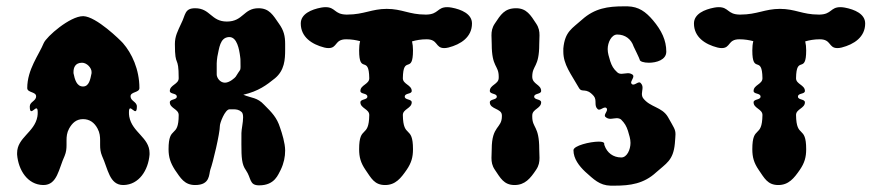

<svg xmlns="http://www.w3.org/2000/svg" viewBox="-20 -584 2773 606"><path d="M239 -386C254 -386 269 -370 269 -357V-353C265 -333 261 -311 242 -311C222 -311 216 -333 212 -353V-357C212 -370 217 -386 239 -386ZM243 -533C242.7 -533 242.4 -533 242.1 -533C200.9 -533 126.9 -468.8 118 -448C103 -411 66 -365 66 -306C66 -291 94 -295 94 -280C94 -265 74 -263 74 -248C74 -208 99 -265 99 -230C99 -226 99 -221 98 -216C89 -166 34 -150 34 -101V-96C38 -47 67 -1 116 0H117C161 0 165 -51 184 -92C189 -104 190 -115 190 -126V-141C190 -153 191 -165 198 -178C208 -196 221 -208 242 -208C263 -208 278 -197 288 -178C295 -165 296 -153 296 -141V-126C296 -115 297 -104 302 -92C321 -51 325 0 369 0H370C419 -1 448 -47 452 -96V-101C452 -150 397 -166 388 -216C387 -221 387 -226 387 -230C387 -265 412 -208 412 -248C412 -263 392 -265 392 -280C392 -295 420 -291 420 -306C420 -365 396 -416 368 -448C360 -457 284 -532 243 -533Z M690 -323C674 -323 664 -339 664 -349V-356V-384C664 -390 665 -397 666 -405C672 -432 674 -465 702 -467H704C728 -467 735 -429 738 -405C739 -400 739 -395 739 -390C739 -381.5 739.2 -376.1 739.2 -372.4C739.2 -361.1 737.5 -364.5 724 -342C722 -339 705 -323 690 -323ZM864 -181C854 -213 838 -229 814 -253C792 -277 774 -274 748 -285C796 -296 822 -316 848 -337C878 -362 880 -396 880 -427V-445C880 -470 876 -488 860 -510C842 -536 830 -558 796 -558C748 -558 748 -516 696 -516C646 -516 644 -558 596 -558C562 -558 566 -537 552 -510C541 -486 532 -470 532 -445C532 -367 544 -413 544 -337C544 -318 516 -316 516 -297C516 -286 538 -291 538 -279C538 -268 516 -272 516 -261C516 -242 544 -240 544 -221C544 -145 512 -191 512 -113C512 -88 518 -70 532 -48C550 -22 562 0 596 0C644 0 639 -34 644 -49C652 -70 674 -163 674 -187C674 -196 690 -238 704 -239H716C726 -239 734 -238 742 -231C746 -228 747.3 -221.4 747.3 -213.4C747.3 -197.3 742 -175.3 742 -164C742 -150.8 741.9 -139.1 741.9 -128.6C741.9 -86.7 743.2 -64.6 756 -47C774 -21 766 1 798 1C848 1 858 -34 866 -48C876 -69 880 -89 880 -109C880 -132 870 -164 864 -181Z M1251.5 -337C1252.5 -413 1283.5 -347 1283.5 -425C1283.5 -435.4 1282.6 -444.6 1280.5 -453.4C1294 -457.2 1308.6 -460 1326.5 -460C1363.4 -460 1353.3 -432.2 1382.2 -432.2C1386.2 -432.2 1390.6 -432.8 1395.5 -434C1434.6 -444 1469.7 -467 1469.7 -509.9C1469.7 -540.2 1436.2 -554.2 1405.5 -560C1400.4 -561 1395.7 -561.4 1391.4 -561.4C1359.7 -561.4 1364.3 -538.9 1326.5 -538C1325.1 -538 1323.8 -538 1322.4 -538C1271.4 -538 1249.2 -556 1200.5 -556C1153.7 -556 1127.8 -538 1076.6 -538C1075.3 -538 1073.9 -538 1072.5 -538C1034.7 -538.9 1039.3 -561.4 1007.6 -561.4C1003.3 -561.4 998.6 -561 993.5 -560C962.8 -554.2 929.3 -540.2 929.3 -509.9C929.3 -467 964.4 -444 1003.5 -434C1008.4 -432.8 1012.8 -432.2 1016.8 -432.2C1045.7 -432.2 1035.6 -460 1072.5 -460C1089.3 -460 1103.5 -457.5 1116.6 -454.1C1114.4 -445.1 1113.5 -435.7 1113.5 -425C1113.5 -347 1144.5 -413 1145.5 -337C1145.5 -318 1117.5 -316 1117.5 -297C1117.5 -286 1139.5 -291 1139.5 -279C1139.5 -268 1117.5 -272 1117.5 -261C1117.5 -242 1145.5 -240 1145.5 -221C1144.5 -145 1113.5 -191 1113.5 -113C1113.5 -88 1118.5 -70 1133.5 -48C1151.5 -22 1161.5 0 1195.5 0C1228.5 0 1245.5 -22 1263.5 -48C1278.5 -70 1283.5 -88 1283.5 -113C1283.5 -191 1252.5 -145 1251.5 -221C1251.5 -240 1279.5 -242 1279.5 -261C1279.5 -272 1257.5 -268 1257.5 -279C1257.5 -291 1279.5 -286 1279.5 -297C1279.5 -316 1251.5 -318 1251.5 -337Z M1688 -297C1688 -317.7 1659.9 -317.7 1659.9 -341.9C1659.9 -379.1 1682 -370.1 1682 -445C1682 -455 1682.8 -463.9 1682.8 -472.3C1682.8 -485 1681 -496.8 1672 -510C1655 -536 1642 -558 1609 -558C1572 -558 1560 -537 1542 -510C1533 -496.8 1531.2 -485 1531.2 -472.3C1531.2 -463.9 1532 -455 1532 -445C1532 -370.1 1554.1 -379.1 1554.1 -341.9C1554.1 -340.4 1554.1 -338.7 1554 -337C1553 -318 1526 -316 1526 -297C1526 -286 1548 -290 1548 -279C1548 -268 1526 -272 1526 -261C1526 -239 1563 -242 1564 -221C1564.1 -219.7 1564.1 -218.5 1564.1 -217.4C1564.1 -177.7 1532 -188.8 1532 -113C1532 -103 1531.2 -94.1 1531.2 -85.7C1531.2 -73 1533 -61.2 1542 -48C1559 -23 1570 0 1604 0C1637 0 1654 -21 1672 -48C1681 -61.2 1682.8 -73 1682.8 -85.7C1682.8 -94.1 1682 -103 1682 -113C1682 -187.9 1659.9 -178.9 1659.9 -216.1C1659.9 -217.6 1659.9 -219.3 1660 -221C1661 -240 1688 -242 1688 -261C1688 -272 1666 -268 1666 -279C1666 -290 1688 -286 1688 -297Z M1887 -131C1887 -135 1880 -137 1870 -137C1842 -137 1790 -124 1790 -110C1790 -83 1808 -60 1827 -42C1854 -18 1872 1 1907 2H1920C1969 2 2012 -4 2051 -40C2082 -68 2105 -77 2110 -131C2111 -145 2112 -154 2112 -160C2112 -176 2107 -181 2088 -215C2069 -247 2032 -245 2010 -274C2007 -278 2006 -283 2006 -288C2006 -294 2008 -301 2008 -307C2008 -312 2007 -317 2002 -322C1995 -330 1982 -311 1974 -319C1973 -320 1972 -321 1972 -323C1972 -329 1979 -337 1979 -343C1979 -344 1979 -346 1977 -348C1973 -351 1968 -353 1962 -353C1956 -353 1948 -351 1942 -351C1937 -351 1932 -352 1928 -356C1916 -367 1911 -376 1906 -391C1902 -405 1898 -416 1898 -429C1898 -450 1910 -475 1928 -475C1953 -475 1972 -461 1980 -437C1981 -435 1999 -398 1999 -396C1999 -390 2012 -386 2028 -386C2052 -386 2083 -395 2083 -421C2083 -457 2068 -488 2041 -520C2018 -547 1996 -563 1961 -564H1948C1899 -564 1857 -558 1817 -522C1786 -494 1763 -485 1758 -431V-421C1758 -380 1782 -351 1807 -307C1817 -289 1829 -310 1854 -281C1865 -268 1854 -251 1866 -240C1874 -232 1886 -250 1894 -243C1902 -235 1883 -222 1891 -215C1895 -211 1901 -209 1906 -209C1913 -209 1920 -211 1926 -211C1931 -211 1936 -210 1940 -207C1952 -195 1957 -186 1962 -171C1966 -157 1970 -146 1970 -133C1970 -112 1959 -87 1941 -87C1915 -87 1896 -102 1888 -125C1887 -127 1887 -129 1887 -131Z M2492.5 -337C2493.5 -413 2524.5 -347 2524.5 -425C2524.5 -435.4 2523.6 -444.6 2521.5 -453.4C2535 -457.2 2549.6 -460 2567.5 -460C2604.4 -460 2594.3 -432.2 2623.2 -432.2C2627.2 -432.2 2631.6 -432.8 2636.5 -434C2675.6 -444 2710.7 -467 2710.7 -509.9C2710.7 -540.2 2677.2 -554.2 2646.5 -560C2641.4 -561 2636.7 -561.4 2632.4 -561.4C2600.7 -561.4 2605.3 -538.9 2567.5 -538C2566.1 -538 2564.8 -538 2563.4 -538C2512.4 -538 2490.2 -556 2441.5 -556C2394.7 -556 2368.8 -538 2317.6 -538C2316.3 -538 2314.9 -538 2313.5 -538C2275.7 -538.9 2280.3 -561.4 2248.6 -561.4C2244.3 -561.4 2239.6 -561 2234.5 -560C2203.8 -554.2 2170.3 -540.2 2170.3 -509.9C2170.3 -467 2205.4 -444 2244.5 -434C2249.4 -432.8 2253.8 -432.2 2257.8 -432.2C2286.7 -432.2 2276.6 -460 2313.5 -460C2330.3 -460 2344.5 -457.5 2357.6 -454.1C2355.4 -445.1 2354.5 -435.7 2354.5 -425C2354.5 -347 2385.5 -413 2386.5 -337C2386.5 -318 2358.5 -316 2358.5 -297C2358.5 -286 2380.5 -291 2380.5 -279C2380.5 -268 2358.5 -272 2358.5 -261C2358.5 -242 2386.5 -240 2386.5 -221C2385.5 -145 2354.5 -191 2354.5 -113C2354.5 -88 2359.5 -70 2374.5 -48C2392.5 -22 2402.5 0 2436.5 0C2469.5 0 2486.5 -22 2504.5 -48C2519.5 -70 2524.5 -88 2524.5 -113C2524.5 -191 2493.5 -145 2492.5 -221C2492.5 -240 2520.5 -242 2520.5 -261C2520.5 -272 2498.5 -268 2498.5 -279C2498.5 -291 2520.5 -286 2520.5 -297C2520.5 -316 2492.5 -318 2492.5 -337Z"/></svg>

Font: Chromatic Etruscan
Style: Regular
Weight: 400
Version: Version 000.910